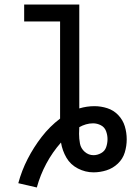

<svg xmlns="http://www.w3.org/2000/svg" viewBox="-20 -755 616 850"><path d="M143 75Q158 20 185 -30.5Q212 -81 250 -124Q256 -88 274 -57Q292 -26 325 -9Q358 8 394 8Q423 8 451.5 -1Q480 -10 502 -31Q524 -52 532.5 -80.5Q541 -109 541 -138Q541 -168 532.5 -196Q524 -224 503.5 -245.5Q483 -267 455 -276Q427 -285 398 -285Q364 -285 331 -275V-735H87V-660H246V-230Q200 -195 164.5 -149Q129 -103 102.5 -51.5Q76 0 61 56ZM394 -68Q372 -68 355 -83Q338 -98 334 -119.5Q330 -141 330 -163Q330 -170 330.5 -177.5Q331 -185 331 -192Q345 -200 360.5 -204.5Q376 -209 392 -209Q410 -209 426.5 -200.5Q443 -192 449.5 -174.5Q456 -157 456 -139Q456 -121 450 -103.5Q444 -86 427.5 -77Q411 -68 394 -68Z"/></svg>

Font: Iosevka Sparkle
Style: Regular
Weight: 400
Designer: Belleve Invis
Foundry: Belleve Invis
Version: Version 4.5.0; ttfautohint (v1.8.3)